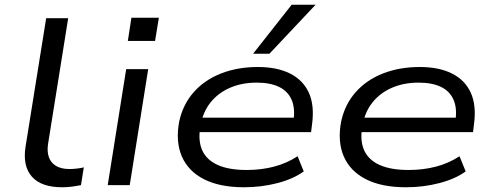

<svg xmlns="http://www.w3.org/2000/svg" viewBox="-20 -782 2077 811"><path d="M243 9Q154 9 114.5 -36Q75 -81 88 -163L175 -705H268L183 -174Q178 -142 186.5 -118Q195 -94 217 -81Q239 -68 274 -68Q288 -68 305 -70Q322 -72 334 -75L322 0Q302 4 282.5 6.5Q263 9 243 9Z M520 -609 535 -707H651L635 -609ZM435 0 513 -490H606L528 0Z M1011 9Q908 9 841.5 -25Q775 -59 748 -121.5Q721 -184 737 -269Q753 -342 799 -393.5Q845 -445 914.5 -472Q984 -499 1069 -499Q1150 -499 1205 -471.5Q1260 -444 1284.5 -390.5Q1309 -337 1298 -256L1294 -224H800L809 -285H1244L1219 -267Q1228 -323 1212 -360Q1196 -397 1158.5 -415Q1121 -433 1064 -433Q1002 -433 952 -411.5Q902 -390 869.5 -349.5Q837 -309 827 -251L826 -246Q816 -187 834.5 -146.5Q853 -106 900 -85Q947 -64 1022 -64Q1083 -64 1137 -78Q1191 -92 1237 -122L1263 -58Q1219 -26 1151.5 -8.5Q1084 9 1011 9ZM1049 -555 1212 -762H1313L1118 -555Z M1695 9Q1592 9 1525.5 -25Q1459 -59 1432 -121.5Q1405 -184 1421 -269Q1437 -342 1483 -393.5Q1529 -445 1598.5 -472Q1668 -499 1753 -499Q1834 -499 1889 -471.5Q1944 -444 1968.5 -390.5Q1993 -337 1982 -256L1978 -224H1484L1493 -285H1928L1903 -267Q1912 -323 1896 -360Q1880 -397 1842.5 -415Q1805 -433 1748 -433Q1686 -433 1636 -411.5Q1586 -390 1553.5 -349.5Q1521 -309 1511 -251L1510 -246Q1500 -187 1518.5 -146.5Q1537 -106 1584 -85Q1631 -64 1706 -64Q1767 -64 1821 -78Q1875 -92 1921 -122L1947 -58Q1903 -26 1835.5 -8.5Q1768 9 1695 9Z"/></svg>

Font: Nunito Sans 10pt Expanded
Style: Italic
Weight: 400
Width: 7
Italic angle: -9°
Designer: Vernon Adams
Foundry: Vernon Adams
Version: Version 3.101;gftools[0.9.27]